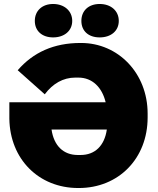

<svg xmlns="http://www.w3.org/2000/svg" viewBox="-20 -930 794 965"><path d="M247 -742C302 -742 343 -774 343 -825C343 -876 302 -910 247 -910C192 -910 155 -876 155 -825C155 -774 192 -742 247 -742ZM481 -742C537 -742 577 -774 577 -825C577 -876 537 -910 481 -910C425 -910 389 -876 389 -825C389 -774 425 -742 481 -742ZM27 -416V-333C30 -130 175 15 373 15H376C576 15 722 -133 722 -340V-359C722 -563 573 -714 388 -714H384C251 -714 147 -667 69 -577L205 -456C245 -510 298 -540 358 -540H374C444 -540 493 -491 511 -416ZM517 -279C505 -197 457 -151 385 -151H371C299 -151 251 -197 239 -279Z"/></svg>

Font: Fixel Text Black
Style: Regular
Weight: 900
Width: 4
Designer: AlfaBravo + MacPaw
Foundry: Kyrylo Tkachov, Marchela Mozhyna, Serhii Makarenko, Maria Weinstein, Zakhar Kryvoshyya
Version: Version 1.211